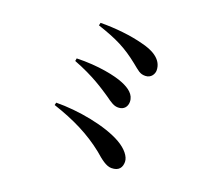

<svg xmlns="http://www.w3.org/2000/svg" viewBox="-128 -911 1256 1122"><g transform="rotate(20 500.0 -350.0)"><path d="M583 -708C508 -728 410 -739 316 -738L312 -721C432 -681 496 -650 581 -582C620 -551 633 -535 668 -536C704 -537 719 -568 719 -588C719 -662 643 -694 583 -708ZM253 -478C381 -429 453 -378 497 -349C537 -320 555 -308 581 -308C618 -308 635 -334 635 -362C635 -408 597 -435 551 -454C501 -475 391 -499 256 -495ZM228 -195C361 -151 464 -100 558 -25C599 11 633 38 665 38C713 38 728 10 728 -23C728 -56 696 -95 647 -123C547 -181 367 -213 232 -211Z"/></g></svg>

Font: Noto Serif CJK JP
Style: Bold
Weight: 700
Designer: Ryoko NISHIZUKA 西塚涼子 (kana & ideographs); Frank Grießhammer (Latin, Greek & Cyrillic); Wenlong ZHANG 张文龙 (bopomofo); San
Foundry: Adobe Systems Incorporated
Version: Version 1.000;PS 1;hotconv 16.6.53;makeotf.lib2.5.65590